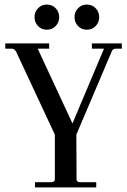

<svg xmlns="http://www.w3.org/2000/svg" viewBox="-20 -820 556 840"><path d="M223.5 -706Q208 -690 185 -690Q162 -690 146.5 -706Q131 -722 131 -745Q131 -768 146.5 -784Q162 -800 185 -800Q208 -800 223.5 -784Q239 -768 239 -745Q239 -722 223.5 -706ZM398.5 -706Q383 -690 360 -690Q337 -690 321.5 -706Q306 -722 306 -745Q306 -768 321.5 -784Q337 -800 360 -800Q383 -800 398.5 -784Q414 -768 414 -745Q414 -722 398.5 -706ZM133 0V-23H205Q220 -23 220 -36V-231L51 -593Q44 -607 31 -607H3V-630H195V-607H145L297 -280L435 -607H382V-630H513V-607H487Q472 -607 468 -593L314 -231L315 -36Q315 -23 330 -23H401V0Z"/></svg>

Font: Arapey
Style: Regular
Weight: 400
Designer: Eduardo Rodriguez Tunni
Foundry: Eduardo Rodriguez Tunni
Version: Version 4.000